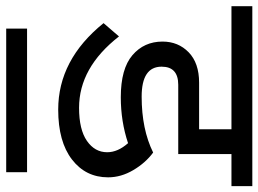

<svg xmlns="http://www.w3.org/2000/svg" viewBox="-150 -558 854 635"><g transform="rotate(90 277.5 -240.0)"><path d="M240 -402Q180 -402 180 -347Q180 -281 279 -281Q387 -281 464 -319Q498 -294 522 -253.5Q546 -213 546 -170Q546 -96 487 -50.5Q428 -5 322 -5Q157 -5 36 -155L80 -206Q183 -74 316 -74Q388 -74 425.5 -100Q463 -126 463 -167Q463 -202 433 -236Q361 -212 281 -212Q187 -212 142 -250.5Q97 -289 97 -350Q97 -402 132.5 -436.5Q168 -471 233 -471H387V-578H-20V-647H575V-578H469V-402ZM54 167V98H529V167Z"/></g></svg>

Font: Martel Sans
Style: Regular
Weight: 400
Designer: Dan Reynolds and Mathieu Réguer
Foundry: Dan Reynolds and Mathieu Réguer
Version: Version 1.001;PS 001.001;hotconv 1.0.70;makeotf.lib2.5.58329